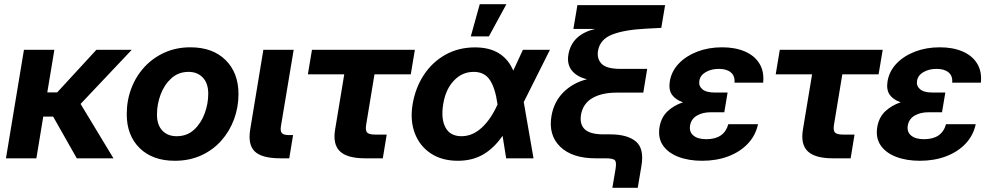

<svg xmlns="http://www.w3.org/2000/svg" viewBox="-20 -752 4697 912"><path d="M238.3 -515.6 204.6 -313H251.5L438 -515.6H606L362.8 -258.3L519 0H344.7L232.4 -198.2H185.5L152.8 0H8.3L93.8 -515.6Z M810.5 11.7Q704.6 11.7 643.3 -48.6Q582 -108.9 582 -209.5Q582 -274.9 603.8 -332.3Q625.5 -389.6 666 -433.6Q706.5 -477.5 762 -502.4Q817.4 -527.3 884.3 -527.3Q990.2 -527.3 1051.5 -466.8Q1112.8 -406.2 1112.8 -305.2Q1112.8 -242.2 1091.6 -185.1Q1070.3 -127.9 1030.8 -83.5Q991.2 -39.1 935.3 -13.7Q879.4 11.7 810.5 11.7ZM818.8 -105Q868.2 -105 901.6 -135.7Q935.1 -166.5 952.1 -212.9Q969.2 -259.3 969.2 -306.6Q969.2 -356.4 943.4 -383.5Q917.5 -410.6 876 -410.6Q827.6 -410.6 793.9 -380.1Q760.3 -349.6 742.9 -303Q725.6 -256.3 725.6 -208Q725.6 -158.2 751.2 -131.6Q776.9 -105 818.8 -105Z M1312.5 0Q1224.1 0 1190.2 -32.5Q1156.2 -64.9 1168.9 -139.6L1231 -515.6H1375L1314.5 -153.3Q1310.5 -129.4 1318.8 -119.9Q1327.1 -110.4 1351.6 -110.4H1372.1L1354 0Z M1714.8 0Q1629.4 0 1594.7 -33.2Q1560.1 -66.4 1571.8 -136.7L1615.2 -398.9H1442.4L1461.9 -515.6H1950.7L1931.2 -398.9H1758.8L1719.2 -159.2Q1714.8 -132.8 1723.6 -122.8Q1732.4 -112.8 1761.7 -112.8H1816.9L1798.3 0Z M2154.8 11.7Q2079.1 11.7 2026.4 -23.2Q1973.6 -58.1 1950.4 -118.9Q1927.2 -179.7 1939.9 -256.8Q1953.1 -335 1993.2 -396Q2033.2 -457 2095.5 -491.9Q2157.7 -526.9 2236.3 -526.9Q2305.2 -526.9 2350.3 -498.5Q2395.5 -470.2 2418 -416.5L2463.9 -515.6H2592.3L2467.8 -267.1L2514.2 0H2384.3L2367.2 -106.9Q2326.7 -48.3 2275.1 -18.3Q2223.6 11.7 2154.8 11.7ZM2343.3 -256.3 2342.8 -258.8Q2332.5 -333.5 2306.9 -372.1Q2281.2 -410.6 2230 -410.6Q2175.3 -410.6 2136 -369.1Q2096.7 -327.6 2085.4 -258.3Q2073.7 -188.5 2095.9 -146.7Q2118.2 -105 2171.9 -105Q2224.1 -105 2268.1 -145.3Q2312 -185.5 2343.3 -255.9ZM2216.3 -579.1 2258.8 -731.9H2385.3L2302.2 -579.1Z M2888.7 140.1 2903.8 51.3Q2909.2 19 2900.9 9.5Q2892.6 0 2856.9 0H2809.1Q2697.8 0 2640.9 -55.2Q2584 -110.4 2599.6 -201.7Q2611.3 -269 2656.5 -314Q2701.7 -358.9 2768.1 -375.5Q2718.8 -387.7 2695.3 -418.2Q2671.9 -448.7 2680.2 -494.6Q2696.8 -587.9 2807.1 -614.7H2703.6L2722.7 -727.5H3139.2L3121.1 -619.6L3046.4 -615.7Q2945.3 -610.4 2887.9 -587.9Q2830.6 -565.4 2820.8 -512.2Q2814 -473.1 2837.6 -449Q2861.3 -424.8 2927.2 -424.8H3054.2L3035.6 -312H2908.2Q2839.8 -312 2795.2 -286.9Q2750.5 -261.7 2740.2 -209.5Q2731.9 -162.6 2757.3 -138.2Q2782.7 -113.8 2846.7 -113.8H2877.9Q2960 -113.8 3000.2 -80.1Q3040.5 -46.4 3026.9 35.2L3009.3 140.1Z M3314.9 11.7Q3251 11.7 3202.1 -7.1Q3153.3 -25.9 3128.9 -61.5Q3104.5 -97.2 3112.8 -148.4Q3120.6 -194.8 3150.6 -223.1Q3180.7 -251.5 3224.1 -266.1Q3188.5 -278.3 3171.9 -302Q3155.3 -325.7 3161.6 -365.7Q3169.9 -414.6 3204.8 -450.7Q3239.7 -486.8 3293 -507.1Q3346.2 -527.3 3409.7 -527.3Q3471.7 -527.3 3517.6 -507.8Q3563.5 -488.3 3586.9 -450.7Q3610.4 -413.1 3605 -359.4H3468.8Q3471.7 -390.6 3451.9 -407.7Q3432.1 -424.8 3394.5 -424.8Q3358.4 -424.8 3332 -409.4Q3305.7 -394 3301.8 -367.7Q3297.9 -344.2 3315.9 -328.4Q3334 -312.5 3375 -312.5H3436L3431.6 -285.6L3420.4 -218.8H3356.4Q3317.4 -218.8 3290.3 -202.9Q3263.2 -187 3257.8 -155.8Q3252.9 -125.5 3273.7 -108.2Q3294.4 -90.8 3335 -90.8Q3419.9 -90.8 3439.5 -162.1H3580.6Q3569.3 -108.9 3532.5 -69.8Q3495.6 -30.8 3439.7 -9.5Q3383.8 11.7 3314.9 11.7Z M3937 0Q3851.6 0 3816.9 -33.2Q3782.2 -66.4 3793.9 -136.7L3837.4 -398.9H3664.6L3684.1 -515.6H4172.9L4153.3 -398.9H3981L3941.4 -159.2Q3937 -132.8 3945.8 -122.8Q3954.6 -112.8 3983.9 -112.8H4039.1L4020.5 0Z M4349.1 11.7Q4285.2 11.7 4236.3 -7.1Q4187.5 -25.9 4163.1 -61.5Q4138.7 -97.2 4147 -148.4Q4154.8 -194.8 4184.8 -223.1Q4214.8 -251.5 4258.3 -266.1Q4222.7 -278.3 4206.1 -302Q4189.5 -325.7 4195.8 -365.7Q4204.1 -414.6 4239 -450.7Q4273.9 -486.8 4327.1 -507.1Q4380.4 -527.3 4443.8 -527.3Q4505.9 -527.3 4551.8 -507.8Q4597.7 -488.3 4621.1 -450.7Q4644.5 -413.1 4639.2 -359.4H4502.9Q4505.9 -390.6 4486.1 -407.7Q4466.3 -424.8 4428.7 -424.8Q4392.6 -424.8 4366.2 -409.4Q4339.8 -394 4335.9 -367.7Q4332 -344.2 4350.1 -328.4Q4368.2 -312.5 4409.2 -312.5H4470.2L4465.8 -285.6L4454.6 -218.8H4390.6Q4351.6 -218.8 4324.5 -202.9Q4297.4 -187 4292 -155.8Q4287.1 -125.5 4307.9 -108.2Q4328.6 -90.8 4369.1 -90.8Q4454.1 -90.8 4473.6 -162.1H4614.7Q4603.5 -108.9 4566.7 -69.8Q4529.8 -30.8 4473.9 -9.5Q4418 11.7 4349.1 11.7Z"/></svg>

Font: Inter Display
Style: Bold Italic
Weight: 700
Italic angle: -9.39999°
Designer: Rasmus Andersson
Foundry: rsms
Version: Version 4.000;git-a52131595